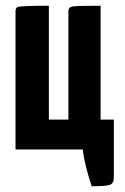

<svg xmlns="http://www.w3.org/2000/svg" viewBox="-20 -520 434 668"><path d="M34 0V-480Q34 -494 43 -496Q55 -500 150 -500V-104H218V-480V-481Q218 -495 232 -497.5Q246 -500 330 -500V-104H376V97Q376 119 361 123.5Q346 128 299 128Q273 49 268 0Z"/></svg>

Font: Yanone Kaffeesatz Bold
Style: Regular
Weight: 700
Designer: Yanone (Cyrillic: Daniel Pouzeot)
Foundry: Yanone
Version: Version 1.003;PS 001.003;hotconv 1.0.88;makeotf.lib2.5.64775